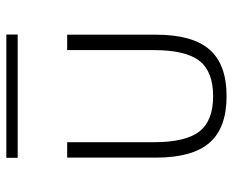

<svg xmlns="http://www.w3.org/2000/svg" viewBox="-82 -606 703 578"><g transform="rotate(-90 269.0 -316.5)"><path d="M84 -465.3H130.4V-204.6Q130.4 -108.9 162.6 -67.4Q194.8 -25.9 269 -25.9Q343.3 -25.9 375.5 -67.4Q407.7 -108.9 407.7 -204.6V-465.3H454.1V-198.2Q454.1 -88.4 409.4 -36.9Q364.7 14.6 269 14.6Q173.3 14.6 128.7 -36.9Q84 -88.4 84 -198.2ZM83.5 -614.3V-648.4H454.6V-614.3Z"/></g></svg>

Font: Spartan MB Light
Style: Regular
Weight: 300
Designer: Matt Bailey, Mirko Velimirovic
Foundry: Matt Bailey
Version: Version 1.005